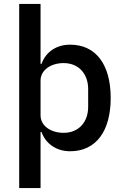

<svg xmlns="http://www.w3.org/2000/svg" viewBox="-20 -760 632 980"><path d="M78 200H187V-86H192C214 -25 269 12 338 12C469 12 545 -89 545 -260C545 -431 469 -532 338 -532C269 -532 214 -496 192 -434H187V-740H78ZM305 -82C239 -82 187 -118 187 -171V-349C187 -402 239 -438 305 -438C380 -438 430 -385 430 -305V-215C430 -135 380 -82 305 -82Z"/></svg>

Font: IBM Plex Thai Looped Medium
Style: Regular
Weight: 500
Designer: Mike Abbink, Paul van der Laan, Pieter van Rosmalen, Ben Mitchell, Mark Frömberg
Foundry: Bold Monday
Version: Version 1.0